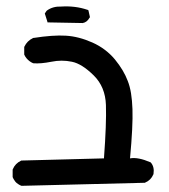

<svg xmlns="http://www.w3.org/2000/svg" viewBox="-20 -480 540 615"><path d="M47.4 114.7Q44.9 113.8 42.5 112.3Q40 110.8 37.8 109.4Q35.6 107.9 33.4 106.2Q31.2 104.5 29.5 102.3Q27.8 100.1 26.4 97.9Q24.9 95.7 23.4 93.3Q22 90.8 21 88.4L20.5 86.9V85.9V64.5V63.5L21 62Q28.8 43.5 47.4 34.7L48.3 34.2H49.8L313 27.3Q321.3 -84.5 319.3 -143.6Q317.4 -201.7 280.3 -238.3Q242.2 -275.9 210.4 -282.2Q177.7 -289.1 144.5 -282.2Q109.9 -275.4 87.4 -277.3H86.4L85.4 -277.8Q79.6 -280.3 74.5 -284.2Q69.3 -288.1 65.2 -293Q61 -297.9 58.1 -304.2L57.6 -305.2V-306.6V-328.1V-329.6L58.1 -330.6Q62.5 -339.8 69.3 -346.7Q76.2 -353.5 85.4 -357.9L85.9 -358.4H86.9Q149.9 -368.2 190.9 -365.7Q231.9 -363.3 275.9 -343.8Q297.9 -334 315.9 -320.3Q334 -306.6 348.1 -289.6Q376.5 -254.9 389.2 -220.7Q396 -203.6 399.7 -181.2Q403.3 -158.7 404.3 -130.4Q406.2 -77.1 396.5 27.3Q409.7 24.9 425.8 28.1Q441.9 31.2 461.4 39.6L462.4 40L463.4 41Q475.1 54.7 471.7 77.1V77.6L471.2 78.6Q463.4 97.2 444.8 105L443.8 105.5H442.4L49.8 115.2H48.8ZM244.1 -406.2 136.7 -408.2H132.3L131.3 -412.1L124.5 -433.6L123.5 -436.5L125 -439L128.9 -444.8L129.4 -445.3L130.4 -446.3Q149.4 -460 175.8 -459Q220.7 -461.9 259.8 -448.7L262.7 -447.8L263.7 -444.8L267.6 -427.2L268.1 -424.8L266.6 -422.9Q258.8 -408.7 245.1 -406.2H244.6Z"/></svg>

Font: NaikaiFont
Style: SemiBold
Weight: 600
Version: Version 1.89